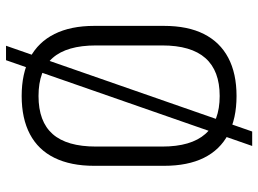

<svg xmlns="http://www.w3.org/2000/svg" viewBox="-130 -669 858 638"><g transform="rotate(90 299.0 -350.0)"><path d="M299 7Q224 7 172 -20.5Q120 -48 93 -102Q66 -156 66 -234V-466Q66 -545 93 -598.5Q120 -652 172 -679.5Q224 -707 299 -707Q374 -707 426 -679.5Q478 -652 504.5 -598.5Q531 -545 531 -466V-234Q531 -156 504.5 -102Q478 -48 426 -20.5Q374 7 299 7ZM299 -49Q384 -49 425.5 -96Q467 -143 467 -240V-460Q467 -556 425 -603.5Q383 -651 299 -651Q215 -651 173 -603.5Q131 -556 131 -460V-240Q131 -143 172.5 -96Q214 -49 299 -49ZM465 -759 180 59H132L417 -759Z"/></g></svg>

Font: Pathway Extreme SemiCondensed ExtraLight
Style: Regular
Weight: 250
Width: 4
Version: Version 1.001;gftools[0.9.26]